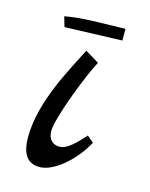

<svg xmlns="http://www.w3.org/2000/svg" viewBox="-80 -519 447 572"><g transform="rotate(15 144.0 -233.0)"><path d="M211 -129C169 -82 153 -75 136 -75C118 -75 102 -88 102 -114C102 -154 159 -301 184 -346L141 -372C113 -314 40 -192 40 -79C40 -27 58 -1 96 -1C139 -1 199 -52 231 -112ZM237 -465C168 -463 101 -464 51 -454L60 -423L237 -429Z"/></g></svg>

Font: Marck Script
Style: Regular
Weight: 400
Designer: Denis Masharov, Marck Fogel
Foundry: Denis Masharov
Version: Version 1.002